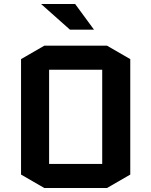

<svg xmlns="http://www.w3.org/2000/svg" viewBox="-20 -933 755 958"><path d="M630 -62 514 5H201L85 -62V-638L201 -705H514L630 -638ZM225 -585V-115H490V-585ZM355 -913 449 -785H329L185 -913Z"/></svg>

Font: Quantico
Style: Bold
Weight: 700
Designer: Matt Desmond
Foundry: MADtype
Version: Version 2.002